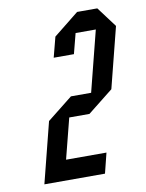

<svg xmlns="http://www.w3.org/2000/svg" viewBox="-78 -723 595 780"><g transform="rotate(-10 220.0 -333.5)"><path d="M145.8 -83.3H312.5L291.7 0H41.7L105 -250L210 -333.3H293.3L356.7 -583.3H273.3L251.7 -500H168.3L190 -583.3L294.2 -666.7H377.5L440 -583.3L376.7 -333.3L271.7 -250H188.3Z"/></g></svg>

Font: Yulong
Style: Italic
Weight: 400
Italic angle: -14.25°
Designer: GGBotNet
Foundry: f0n7.com
Version: 1.00